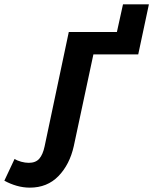

<svg xmlns="http://www.w3.org/2000/svg" viewBox="-168 -671 704 882"><path d="M-31 191Q-61 191 -91 182.5Q-121 174 -148 159L-101 59Q-89 67 -70.5 72Q-52 77 -36 77Q-4 77 12.5 58Q29 39 37 1L148 -524H369L397 -651H516L467 -421H261L171 0Q152 85 100.5 138Q49 191 -31 191Z"/></svg>

Font: Raleway
Style: Bold Italic
Weight: 700
Italic angle: -12°
Designer: Matt McInerney, Pablo Impallari, Rodrigo Fuenzalida
Foundry: Matt McInerney, Pablo Impallari, Rodrigo Fuenzalida
Version: Version 4.101;RELEASE